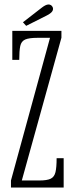

<svg xmlns="http://www.w3.org/2000/svg" viewBox="-20 -838 334 858"><path d="M29 0V-31.5L203.5 -669H148Q109.5 -669 92.2 -661.2Q75 -653.5 70.5 -632.2Q66 -611 66 -570.5H35V-700H254.5V-669.5L77.5 -31.5H156Q190.5 -31.5 206.8 -39.5Q223 -47.5 228 -69Q233 -90.5 233 -131H264.5V0ZM97 -722.5 82.5 -738.5 167 -804Q174 -809.5 182 -813.8Q190 -818 197 -818Q202.5 -818 207.2 -815.2Q212 -812.5 214.5 -807.5Q217 -803.5 217 -798.5Q217 -789 207.8 -781Q198.5 -773 186.5 -767.5Z"/></svg>

Font: Imbue Thin 10pt ExtraLight
Style: Regular
Weight: 250
Version: Version 1.102